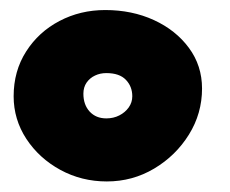

<svg xmlns="http://www.w3.org/2000/svg" viewBox="-20 -786 447 373"><path d="M187.5 -433.5Q138.5 -433.5 97.2 -456Q56 -478.5 31.2 -516.2Q6.5 -554 6.5 -599Q6.5 -648 30.8 -686Q55 -724 95.5 -745.2Q136 -766.5 184.5 -766.5Q236.5 -766.5 279 -747Q321.5 -727.5 347 -693Q372.5 -658.5 372.5 -614Q372.5 -565.5 347 -524.5Q321.5 -483.5 279.5 -458.5Q237.5 -433.5 187.5 -433.5ZM186.5 -556Q200.5 -556 211.8 -561.8Q223 -567.5 230 -577.2Q237 -587 237 -599Q237 -618 224.5 -631Q212 -644 186.5 -644Q174.5 -644 164.5 -639.2Q154.5 -634.5 148.2 -625.5Q142 -616.5 142 -604Q142 -582.5 154.2 -569.2Q166.5 -556 186.5 -556Z"/></svg>

Font: Grandstander Thin ExtraBold
Style: Regular
Weight: 800
Version: Version 1.200